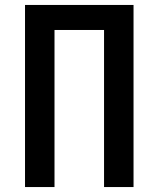

<svg xmlns="http://www.w3.org/2000/svg" viewBox="-20 -755 640 775"><path d="M81 0V-735H519V0H400V-634H200V0Z"/></svg>

Font: R Plex Mono
Style: Bold
Weight: 700
Monospace: yes
Designer: Belleve Invis
Foundry: Belleve Invis
Version: Version 31.8.0